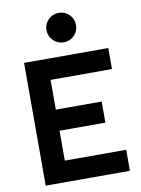

<svg xmlns="http://www.w3.org/2000/svg" viewBox="-100 -1001 786 1068"><g transform="rotate(-10 293.0 -467.0)"><path d="M69.8 0V-693.4H545.4V-574.7H198.7V-406.7H457.5V-287.6H198.7V-118.7H545.4V0ZM307.6 -767.6Q273.4 -767.6 248.8 -792Q224.1 -816.4 224.1 -850.6Q224.1 -885.7 248.8 -909.9Q273.4 -934.1 307.6 -934.1Q342.3 -934.1 366.7 -909.9Q391.1 -885.7 391.1 -850.6Q391.1 -816.4 366.7 -792Q342.3 -767.6 307.6 -767.6Z"/></g></svg>

Font: Cascadia Mono
Style: Bold
Weight: 700
Monospace: yes
Designer: Aaron Bell
Foundry: Saja Typeworks
Version: Version 2404.023; ttfautohint (v1.8.4)